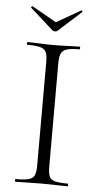

<svg xmlns="http://www.w3.org/2000/svg" viewBox="-55 -822 441 856"><g transform="rotate(5 165.0 -393.5)"><path d="M192 -81Q192 -52 198 -37Q204 -22 223.5 -17Q243 -12 281 -12Q283 -12 283 -6Q283 0 281 0Q257 0 228 -1Q199 -2 164 -2Q131 -2 101.5 -1Q72 0 48 0Q45 0 45 -6Q45 -12 48 -12Q86 -12 105.5 -17Q125 -22 131.5 -37Q138 -52 138 -81V-544Q138 -573 131.5 -587.5Q125 -602 105.5 -607.5Q86 -613 48 -613Q45 -613 45 -619Q45 -625 48 -625Q72 -625 101.5 -623.5Q131 -622 164 -622Q199 -622 228.5 -623.5Q258 -625 281 -625Q283 -625 283 -619Q283 -613 281 -613Q243 -613 224 -607Q205 -601 198.5 -586Q192 -571 192 -542ZM153 -687 50 -779Q48 -781 51.5 -784Q55 -787 56 -786L165 -724L273 -786Q275 -788 278 -784.5Q281 -781 278 -779L176 -687Q172 -683 165 -683Q158 -683 153 -687Z"/></g></svg>

Font: Cormorant Infant Light
Style: Regular
Weight: 300
Designer: Christian Thalmann (Catharsis Fonts)
Foundry: Catharsis Fonts
Version: Version 4.001